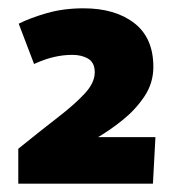

<svg xmlns="http://www.w3.org/2000/svg" viewBox="-20 -840 423 462"><path d="M24 -482Q77 -525 118.5 -557Q160 -589 184 -615Q208 -641 208 -666Q208 -689 192.5 -698.5Q177 -708 154 -708Q109 -708 62 -686L25 -783Q53 -797 93 -808.5Q133 -820 181 -820Q257 -820 303 -784.5Q349 -749 349 -679Q349 -640 327.5 -608Q306 -576 275.5 -551.5Q245 -527 216 -510H354L348 -398H24Z"/></svg>

Font: Murecho Black
Style: Regular
Weight: 900
Designer: Neil Summerour
Foundry: Positype
Version: Version 1.010; ttfautohint (v1.8.3)